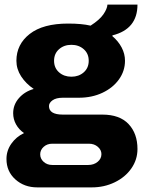

<svg xmlns="http://www.w3.org/2000/svg" viewBox="-20 -623 621 831"><path d="M372 -512Q411 -537 427.5 -561Q444 -585 445 -603H575Q575 -497 467 -470L466 -467Q492 -445 506.5 -417.5Q521 -390 521 -360Q521 -316 495 -279.5Q469 -243 423.5 -221.5Q378 -200 321 -200H252Q223 -200 207.5 -189Q192 -178 192 -164Q192 -127 252 -127H423Q498 -127 536.5 -86Q575 -45 575 22Q575 68 548.5 106Q522 144 476.5 166Q431 188 378 188H141Q85 188 46.5 153.5Q8 119 8 65Q8 29 29 -1Q50 -31 84 -47Q62 -62 49.5 -84.5Q37 -107 37 -133Q37 -170 62 -198.5Q87 -227 126 -238Q92 -261 71.5 -292.5Q51 -324 51 -360Q51 -431 108.5 -476Q166 -521 275 -521Q334 -521 372 -512ZM214 -360Q214 -329 235.5 -310Q257 -291 289 -291Q321 -291 342.5 -310Q364 -329 364 -360Q364 -391 342.5 -410Q321 -429 289 -429Q257 -429 235.5 -410Q214 -391 214 -360ZM206 -1Q184 -1 169 12.5Q154 26 154 45Q154 64 169 77.5Q184 91 206 91H362Q386 91 402.5 77.5Q419 64 419 44Q419 26 403.5 12.5Q388 -1 365 -1Z"/></svg>

Font: Chivo ExtraBold
Style: Regular
Weight: 800
Designer: Hector Gatti
Foundry: Omnibus-Type
Version: Version 1.007